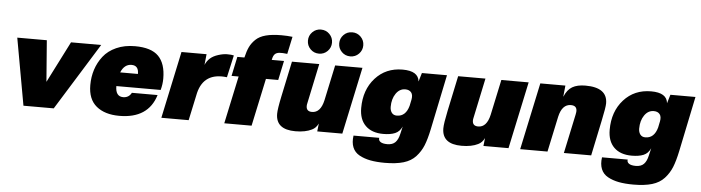

<svg xmlns="http://www.w3.org/2000/svg" viewBox="-56 -1077 5627 1541"><g transform="rotate(5 2758.0 -306.5)"><path d="M728 -540 393 0H149L52 -540H290L316 -207L485 -540Z M1000 -554Q1131 -554 1189.5 -494.5Q1248 -435 1248 -315Q1248 -268 1235 -222H878Q878 -138 940 -138Q985 -138 1007 -179H1214Q1155 14 922 14Q805 14 737 -42Q669 -98 669 -212Q669 -278 688 -337Q707 -396 745.5 -445.5Q784 -495 849.5 -524.5Q915 -554 1000 -554ZM899 -334H1042Q1043 -402 985 -402Q927 -402 899 -334Z M1741 -554Q1778 -554 1796 -549L1756 -370Q1570 -393 1528 -224L1480 0H1260L1375 -540H1577L1568 -453Q1581 -484 1606 -507Q1631 -529 1671 -541.5Q1711 -554 1741 -554Z M2163 -744Q2209 -744 2252 -739L2222 -599Q2183 -604 2159 -602Q2135 -600 2122 -587Q2109 -574 2103 -544L2102 -540H2201L2168 -384H2069L1987 0H1767L1849 -384H1792L1825 -540H1882Q1894 -592 1910 -625.5Q1926 -659 1956 -688Q1986 -717 2037 -730.5Q2088 -744 2163 -744Z M2341 14Q2183 14 2183 -113Q2183 -152 2205 -256L2265 -540H2485L2417 -218Q2414 -206 2414 -196Q2414 -152 2460 -152Q2529 -152 2552 -254L2613 -540H2833L2718 0H2516L2523 -64Q2505 -27 2473 -12Q2421 14 2341 14ZM2406 -651.5Q2378 -680 2378 -720Q2378 -760 2406 -788.5Q2434 -817 2475 -817Q2516 -817 2544 -788.5Q2572 -760 2572 -720Q2572 -680 2544 -651.5Q2516 -623 2475 -623Q2434 -623 2406 -651.5ZM2658 -651.5Q2630 -680 2630 -720Q2630 -760 2658 -788.5Q2686 -817 2727 -817Q2768 -817 2796 -788.5Q2824 -760 2824 -720Q2824 -680 2796 -651.5Q2768 -623 2727 -623Q2686 -623 2658 -651.5Z M3422 -96Q3405 -15 3384.5 35.5Q3364 86 3326.5 127Q3289 168 3228.5 186Q3168 204 3078 204Q3011 204 2961 194.5Q2911 185 2872 163.5Q2833 142 2817 102.5Q2801 63 2809 8H3016Q3012 28 3029.5 40.5Q3047 53 3085 53Q3127 53 3149.5 30Q3172 7 3182 -39L3196 -99Q3177 -57 3140 -41.5Q3103 -26 3045 -26Q2953 -26 2902 -76Q2851 -126 2851 -218Q2851 -365 2936 -459.5Q3021 -554 3156 -554Q3283 -554 3291 -470L3312 -540H3514ZM3086 -248Q3086 -219 3100 -200.5Q3114 -182 3141 -182Q3213 -182 3237 -270L3239 -280L3238 -275Q3238 -276 3238.5 -277.5Q3239 -279 3239 -280L3246 -314L3247 -318Q3255 -358 3239 -378Q3223 -398 3191 -398Q3145 -398 3115.5 -355Q3086 -312 3086 -248Z M3680 14Q3522 14 3522 -113Q3522 -152 3544 -256L3604 -540H3824L3756 -218Q3753 -206 3753 -196Q3753 -152 3799 -152Q3868 -152 3891 -254L3952 -540H4172L4057 0H3855L3862 -64Q3844 -27 3812 -12Q3760 14 3680 14Z M4468 -540 4459 -451H4460Q4483 -507 4523 -530.5Q4563 -554 4629 -554Q4806 -554 4806 -426Q4806 -394 4783 -286L4723 0H4503L4570 -315Q4574 -335 4574 -344Q4574 -388 4526 -388Q4455 -388 4432 -286L4371 0H4151L4266 -540Z M5424 -96Q5407 -15 5386.5 35.5Q5366 86 5328.5 127Q5291 168 5230.5 186Q5170 204 5080 204Q5013 204 4963 194.5Q4913 185 4874 163.5Q4835 142 4819 102.5Q4803 63 4811 8H5018Q5014 28 5031.5 40.5Q5049 53 5087 53Q5129 53 5151.5 30Q5174 7 5184 -39L5198 -99Q5179 -57 5142 -41.5Q5105 -26 5047 -26Q4955 -26 4904 -76Q4853 -126 4853 -218Q4853 -365 4938 -459.5Q5023 -554 5158 -554Q5285 -554 5293 -470L5314 -540H5516ZM5088 -248Q5088 -219 5102 -200.5Q5116 -182 5143 -182Q5215 -182 5239 -270L5241 -280L5240 -275Q5240 -276 5240.5 -277.5Q5241 -279 5241 -280L5248 -314L5249 -318Q5257 -358 5241 -378Q5225 -398 5193 -398Q5147 -398 5117.5 -355Q5088 -312 5088 -248Z"/></g></svg>

Font: Nacelle Black
Style: Italic
Weight: 900
Italic angle: -12°
Designer: Sora Sagano
Foundry: Sora Sagano
Version: Version 1.000;FEAKit 1.0